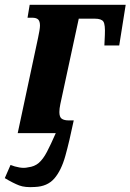

<svg xmlns="http://www.w3.org/2000/svg" viewBox="-48 -556 545 802"><path d="M98 225Q57 228 32 218.5Q7 209 -28 188L-4 133Q13 140 33 143.5Q53 147 69 143Q96 140 114 124.5Q132 109 148 78.5Q164 48 185 0H26L111 -398Q114 -412 116.5 -426.5Q119 -441 119 -449Q119 -467 111.5 -474.5Q104 -482 86 -482H67L76 -536H477L450 -366H388L390 -410Q392 -453 384 -465.5Q376 -478 348 -478H281L204 -121Q200 -102 200 -88Q200 -67 210 -60Q220 -53 240 -53H260Q242 34 225 95Q208 156 179 189.5Q150 223 98 225Z"/></svg>

Font: Noto Serif ExtraCondensed ExtraBold
Style: Italic
Weight: 800
Width: 2
Italic angle: -12°
Designer: Monotype Design Team
Foundry: Monotype Imaging Inc.
Version: Version 2.013